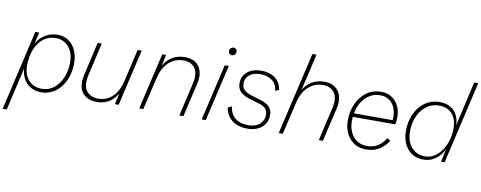

<svg xmlns="http://www.w3.org/2000/svg" viewBox="-96 -1097 4193 1674"><g transform="rotate(10 2000.5 -260.0)"><path d="M-22 210 142 -500H176L143 -352L136 -355Q159 -428 214 -468.5Q269 -509 340 -509Q396 -509 437 -480.5Q478 -452 500.5 -402.5Q523 -353 523 -290Q523 -228 506 -174Q489 -120 457 -78.5Q425 -37 381 -13.5Q337 10 283 10Q225 10 183.5 -16.5Q142 -43 120.5 -89.5Q99 -136 101 -196L113 -219L14 210ZM285 -21Q344 -21 389.5 -57Q435 -93 461 -154Q487 -215 487 -291Q487 -349 466.5 -391Q446 -433 410.5 -455.5Q375 -478 329 -478Q266 -478 219.5 -442Q173 -406 147.5 -343Q122 -280 122 -200Q122 -118 166 -69.5Q210 -21 285 -21Z M775 9Q718 9 678.5 -16Q639 -41 625 -89.5Q611 -138 627 -206L694 -500H730L663 -206Q643 -116 677 -69Q711 -22 784 -22Q836 -22 876 -47Q916 -72 942.5 -114.5Q969 -157 981 -211L1048 -500H1084L968 0H935L964 -131L970 -129Q947 -66 896 -28.5Q845 9 775 9Z M1150 0 1266 -500H1300L1271 -369L1265 -371Q1287 -432 1340 -471Q1393 -510 1467 -510Q1523 -510 1560.5 -484.5Q1598 -459 1612 -411Q1626 -363 1610 -296L1541 0H1505L1573 -295Q1594 -384 1561 -431.5Q1528 -479 1459 -479Q1404 -479 1362 -454Q1320 -429 1293 -386Q1266 -343 1254 -289L1186 0Z M1855 -500 1739 0H1703L1819 -500ZM1865 -597Q1851 -597 1842.5 -606Q1834 -615 1834 -627Q1834 -645 1844.5 -655Q1855 -665 1869 -665Q1883 -665 1891.5 -656.5Q1900 -648 1900 -635Q1900 -618 1890 -607.5Q1880 -597 1865 -597Z M2109 10Q2052 10 2009 -9Q1966 -28 1940.5 -62.5Q1915 -97 1909 -143L1943 -157Q1951 -94 1993.5 -57.5Q2036 -21 2110 -21Q2175 -21 2211.5 -53.5Q2248 -86 2248 -135Q2248 -172 2229 -192Q2210 -212 2171 -223L2078 -251Q2030 -266 2001.5 -294Q1973 -322 1973 -370Q1973 -412 1994.5 -443.5Q2016 -475 2055 -492Q2094 -509 2144 -509Q2189 -509 2226.5 -494.5Q2264 -480 2289.5 -450Q2315 -420 2323 -371L2291 -357Q2283 -419 2241 -448.5Q2199 -478 2141 -478Q2080 -478 2044 -449.5Q2008 -421 2008 -373Q2008 -336 2030 -315.5Q2052 -295 2089 -283L2185 -254Q2235 -239 2259.5 -211Q2284 -183 2284 -140Q2284 -73 2235.5 -31.5Q2187 10 2109 10Z M2385 0 2555 -730H2591L2508 -372L2500 -371Q2522 -432 2575 -471Q2628 -510 2702 -510Q2757 -510 2794 -484.5Q2831 -459 2846 -411Q2861 -363 2845 -296L2776 0H2740L2808 -295Q2829 -384 2796 -431.5Q2763 -479 2694 -479Q2639 -479 2597 -454Q2555 -429 2528 -386Q2501 -343 2489 -289L2421 0Z M3159 9Q3095 9 3050.5 -21Q3006 -51 2982.5 -101Q2959 -151 2959 -212Q2959 -292 2988.5 -359.5Q3018 -427 3073 -468Q3128 -509 3204 -509Q3259 -509 3298.5 -483Q3338 -457 3359 -412.5Q3380 -368 3380 -312Q3380 -298 3378.5 -282.5Q3377 -267 3373 -251H2978L2979 -283H3356L3342 -272Q3344 -284 3344.5 -293Q3345 -302 3345 -311Q3345 -358 3328.5 -395.5Q3312 -433 3279.5 -455.5Q3247 -478 3201 -478Q3152 -478 3114 -456.5Q3076 -435 3049 -398.5Q3022 -362 3008.5 -314Q2995 -266 2995 -212Q2995 -158 3015.5 -114.5Q3036 -71 3073.5 -46.5Q3111 -22 3163 -22Q3218 -22 3259.5 -49.5Q3301 -77 3326 -121L3355 -102Q3325 -54 3276 -22.5Q3227 9 3159 9Z M3666 9Q3607 9 3564 -19Q3521 -47 3497.5 -97Q3474 -147 3474 -212Q3474 -275 3492 -329Q3510 -383 3543 -424Q3576 -465 3621.5 -487.5Q3667 -510 3722 -510Q3801 -510 3848 -463Q3895 -416 3897 -335L3987 -730H4023L3854 0H3822L3847 -116Q3822 -62 3776 -26.5Q3730 9 3666 9ZM3675 -21Q3720 -21 3757.5 -44.5Q3795 -68 3822.5 -108.5Q3850 -149 3864.5 -199Q3879 -249 3879 -302Q3879 -363 3858 -402.5Q3837 -442 3801.5 -460.5Q3766 -479 3723 -479Q3661 -479 3613 -444.5Q3565 -410 3537.5 -350Q3510 -290 3510 -212Q3510 -152 3531.5 -109Q3553 -66 3590 -43.5Q3627 -21 3675 -21Z"/></g></svg>

Font: Kantumruy Pro ExtraLight
Style: Italic
Weight: 250
Italic angle: -13°
Version: Version 1.002